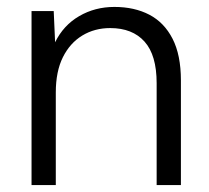

<svg xmlns="http://www.w3.org/2000/svg" viewBox="-20 -534 602 554"><path d="M71 0V-502H135L139 -412Q163 -461 208.5 -487.5Q254 -514 310 -514Q368 -514 411 -491.5Q454 -469 478 -422Q502 -375 502 -302V0H432V-294Q432 -375 397 -414Q362 -453 298 -453Q253 -453 217.5 -431.5Q182 -410 161.5 -369Q141 -328 141 -267V0Z"/></svg>

Font: DM Sans 16pt Light
Style: Regular
Weight: 300
Version: Version 4.004;gftools[0.9.30]